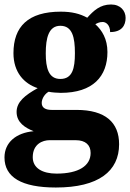

<svg xmlns="http://www.w3.org/2000/svg" viewBox="-27 -602 580 856"><path d="M222 234C413 234 504 161 504 41C504 -56 443 -112 314 -112H203C177 -112 159 -121 159 -143C159 -165 176 -186 190 -193C201 -190 231 -188 244 -188C388 -188 452 -262 452 -370C452 -428 428 -467 398 -494C407 -499 417 -504 431 -504C445 -504 464 -491 464 -459C516 -459 533 -489 533 -522C533 -554 510 -582 468 -582C419 -582 390 -554 362 -523C329 -541 293 -550 244 -550C98 -550 33 -483 33 -365C33 -280 80 -229 141 -209C85 -178 47 -148 47 -103C47 -55 86 -32 123 -17C45 -10 -7 33 -7 100C-7 188 69 234 222 234ZM242 -250C190 -250 177 -298 177 -364C177 -433 190 -487 242 -487C296 -487 307 -435 307 -365C307 -297 296 -250 242 -250ZM225 172C163 172 119 148 119 99C119 40 163 23 194 23H310C355 23 377 45 377 80C377 137 324 172 225 172Z"/></svg>

Font: Noto Serif Hebrew SemiCondensed ExtraBold
Style: Regular
Weight: 800
Width: 4
Designer: Monotype Design Team
Foundry: Monotype Imaging Inc.
Version: Version 2.004